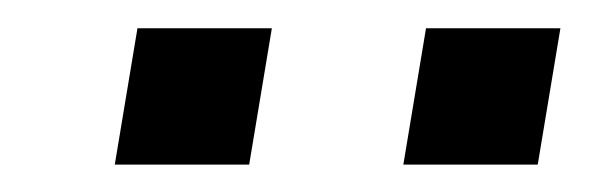

<svg xmlns="http://www.w3.org/2000/svg" viewBox="-20 -766 423 138"><path d="M159.1 -647.7 175.4 -745.7H78.8L62.5 -647.7ZM366.5 -647.7 382.8 -745.7H286.2L269.9 -647.7Z"/></svg>

Font: Riot Sans 2.0
Style: Italic
Weight: 400
Italic angle: -9.39999°
Designer: Rasmus Andersson
Foundry: rsms
Version: Version 3.006;hotconv 1.0.109;makeotfexe 2.5.65596